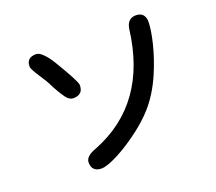

<svg xmlns="http://www.w3.org/2000/svg" viewBox="-127 -884 1254 1117"><g transform="rotate(-20 500.0 -326.0)"><path d="M870.1 -652.3Q870.1 -601.6 849.6 -518.6Q829.1 -435.5 792 -348.6Q746.1 -243.2 682.6 -171.9Q639.6 -123 580.1 -77.1Q502.9 -17.6 430.7 20.5Q357.4 58.6 322.3 58.6Q293 58.6 277.3 43Q262.7 28.3 262.7 0Q262.7 -18.6 278.8 -34.2Q294.9 -49.8 331.1 -62.5Q697.3 -207 751 -652.3Q759.8 -700.2 795.9 -709Q803.7 -710.9 811.5 -710.9Q850.6 -710.9 863.3 -683.6Q870.1 -670.9 870.1 -652.3ZM368.2 -445.3Q369.1 -443.4 369.1 -437.5Q369.1 -431.6 367.2 -423.8Q364.3 -407.2 354.5 -397.5Q338.9 -381.8 309.6 -381.8Q282.2 -381.8 262.7 -410.2Q245.1 -433.6 217.8 -483.4Q217.8 -483.4 217.8 -483.4Q206.1 -508.8 193.4 -530.3Q159.2 -583 153.3 -592.8Q147.5 -602.5 143.6 -609.4Q130.9 -631.8 130.9 -641.1Q130.9 -650.4 131.8 -658.2Q135.7 -672.9 143.6 -681.6Q160.2 -697.3 188.5 -697.3Q210 -697.3 232.4 -673.8Q256.8 -650.4 281.2 -609.4Q363.3 -473.6 368.2 -445.3Z"/></g></svg>

Font: FakePearl
Style: SemiBold
Weight: 400
Version: Version 1.2